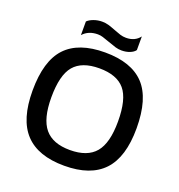

<svg xmlns="http://www.w3.org/2000/svg" viewBox="-145 -928 986 1058"><g transform="rotate(20 348.5 -399.0)"><path d="M345 -716Q320 -725 305.5 -729.5Q291 -734 276 -734Q221 -734 189 -698V-778Q202 -791 225.5 -799.5Q249 -808 274 -808Q294 -808 311.5 -803Q329 -798 354 -788Q377 -779 393 -774Q409 -769 427 -769Q479 -769 507 -806V-726Q497 -712 475.5 -703.5Q454 -695 428 -695Q409 -695 392 -700Q375 -705 345 -716ZM43 -320Q43 -494 118 -574Q193 -654 348 -654Q503 -654 578 -574Q653 -494 653 -320Q653 -151 577.5 -70.5Q502 10 348 10Q194 10 118.5 -70.5Q43 -151 43 -320ZM544 -320Q544 -451 497.5 -506Q451 -561 348 -561Q246 -561 199.5 -506Q153 -451 153 -320Q153 -195 200 -138.5Q247 -82 348 -82Q450 -82 497 -138Q544 -194 544 -320Z"/></g></svg>

Font: Kanit
Style: Regular
Weight: 400
Designer: Katatrad Team
Foundry: Cadson Demak
Version: Version 1.001